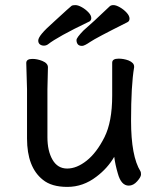

<svg xmlns="http://www.w3.org/2000/svg" viewBox="-20 -715 630 753"><path d="M168 -541Q161 -536 152 -536Q143 -536 136.5 -541Q130 -546 130 -556Q130 -566 144.5 -583.5Q159 -601 194 -632Q256 -689 260.5 -692Q265 -695 275.5 -695Q286 -695 300.5 -687Q315 -679 326.5 -667Q338 -655 338 -644Q338 -633 327 -629Q206 -571 168 -541ZM307 -595Q342 -625 410 -690Q415 -695 425 -695Q435 -695 450 -686.5Q465 -678 476.5 -665.5Q488 -653 488 -642Q488 -631 478 -627Q356 -566 333.5 -550.5Q311 -535 302 -535Q290 -535 285 -541.5Q280 -548 280 -558Q280 -567 307 -595ZM83 -468Q83 -484 107 -484Q126 -484 146 -476Q168 -467 168 -451L166 -365V-177Q166 -123 186 -88.5Q206 -54 243.5 -54Q281 -54 320 -85Q359 -116 389.5 -176.5Q420 -237 420 -340V-469Q420 -485 445 -485Q465 -485 484 -478Q506 -469 506 -454V-451Q494 -381 494 -241.5Q494 -102 531 -43Q533 -40 533 -30.5Q533 -21 518 -4Q503 13 485 13Q455 13 442 -35Q432 -69 428 -100Q402 -55 358 -22Q306 18 244 18Q182 18 148 -10Q86 -59 86 -172V-365Z"/></svg>

Font: Moon Stars Kai
Style: Bold
Weight: 700
Designer: GuiWonder
Version: Version 1.101